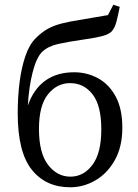

<svg xmlns="http://www.w3.org/2000/svg" viewBox="-20 -780 583 813"><path d="M277 13Q174 13 114.5 -61.5Q55 -136 55 -301Q55 -370 63 -432.5Q71 -495 88 -544Q105 -593 132 -619Q157 -644 182.5 -658Q208 -672 241 -680.5Q274 -689 320 -696Q349 -701 378.5 -706Q408 -711 437 -716L460 -760L487 -751Q480 -715 473 -688Q466 -661 452 -646Q438 -633 408.5 -626Q379 -619 330 -612Q267 -603 225 -593.5Q183 -584 158 -560Q134 -536 118 -473Q102 -410 98 -333Q121 -401 170.5 -437.5Q220 -474 294 -474Q348 -474 394.5 -449Q441 -424 469.5 -372Q498 -320 498 -239Q498 -159 466.5 -102.5Q435 -46 384.5 -16.5Q334 13 277 13ZM278 -32Q334 -32 371.5 -82Q409 -132 409 -232Q409 -333 372 -380.5Q335 -428 277 -428Q221 -428 183 -380.5Q145 -333 145 -234Q145 -132 183.5 -82Q222 -32 278 -32Z"/></svg>

Font: Source Serif 4
Style: Regular
Weight: 400
Designer: Frank Grießhammer
Foundry: Adobe
Version: Version 4.005;hotconv 1.1.0;makeotfexe 2.6.0